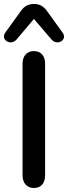

<svg xmlns="http://www.w3.org/2000/svg" viewBox="-33 -934 341 962"><path d="M137 8C174 8 193 -18 193 -55V-615C193 -653 173 -678 137 -678C101 -678 80 -653 80 -615V-55C80 -18 101 8 137 8ZM49 -735 137 -839 226 -735C256 -703 306 -735 281 -770L203 -878C185 -904 164 -914 137 -914C110 -914 89 -904 71 -878L-7 -770C-31 -735 19 -703 49 -735Z"/></svg>

Font: SN Pro Medium
Style: Regular
Weight: 500
Designer: Tobias Whetton
Foundry: Supernotes
Version: Version 1.003;Glyphs 3.3 (3324)